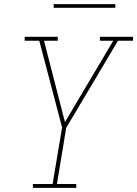

<svg xmlns="http://www.w3.org/2000/svg" viewBox="-20 -914 667 934"><path d="M140 0V-19H236L282 -294L171 -716H100V-735H261V-716H194L296 -320L531 -716H466V-735H627V-716H554L302 -292L257 -19H351V0ZM241 -876V-894H541V-876Z"/></svg>

Font: Iosevka Etoile Thin Oblique
Style: Regular
Weight: 100
Italic angle: -9°
Designer: Belleve Invis
Foundry: Belleve Invis
Version: Version 15.5.2; ttfautohint (v1.8.4)